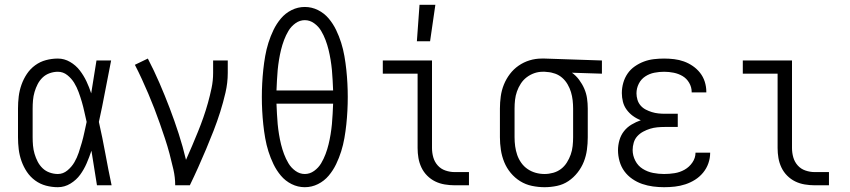

<svg xmlns="http://www.w3.org/2000/svg" viewBox="-20 -772 3540 800"><path d="M221 8Q196 8 171.5 1.5Q147 -5 126.5 -20Q106 -35 92 -56Q78 -77 69.5 -101Q61 -125 58 -150Q55 -175 55 -200V-320Q55 -345 58 -370Q61 -395 69.5 -419Q78 -443 92 -464Q106 -485 126.5 -500Q147 -515 171.5 -521.5Q196 -528 221 -528Q248 -528 272 -514Q296 -500 312.5 -478.5Q329 -457 340.5 -432.5Q352 -408 360 -383Q366 -417 371 -451.5Q376 -486 382 -520H443Q430 -456 418 -391.5Q406 -327 392 -264Q407 -198 419 -132Q431 -66 445 0H384Q378 -36 372.5 -72Q367 -108 361 -144Q352 -117 341 -91.5Q330 -66 314 -44Q298 -22 273.5 -7Q249 8 221 8ZM221 -47Q243 -47 261 -62Q279 -77 290 -96Q301 -115 308 -136Q315 -157 321 -178Q327 -199 331.5 -220.5Q336 -242 341 -264Q336 -285 331.5 -306Q327 -327 321 -347.5Q315 -368 307.5 -388.5Q300 -409 289 -427Q278 -445 260.5 -459Q243 -473 221 -473Q204 -473 187 -467Q170 -461 157.5 -449Q145 -437 137 -421.5Q129 -406 124 -389Q119 -372 117.5 -354.5Q116 -337 116 -320V-200Q116 -183 117.5 -165.5Q119 -148 124 -131Q129 -114 137 -98.5Q145 -83 157.5 -71Q170 -59 187 -53Q204 -47 221 -47Z M710 0Q710 -33 702.5 -66Q695 -99 686.5 -131Q678 -163 667.5 -194.5Q657 -226 646 -257.5Q635 -289 623 -320Q611 -351 598 -381.5Q585 -412 571 -442.5Q557 -473 542 -502L596 -528Q622 -478 644.5 -426Q667 -374 687 -321.5Q707 -269 724.5 -215Q742 -161 755 -106Q768 -135 780.5 -164.5Q793 -194 805 -223.5Q817 -253 827.5 -283Q838 -313 846.5 -343.5Q855 -374 861.5 -405Q868 -436 868 -468V-520H929V-468Q929 -427 919.5 -386Q910 -345 897.5 -305.5Q885 -266 870 -227.5Q855 -189 839 -151Q823 -113 806 -75Q789 -37 771 0Z M1250 8Q1221 8 1195 -5Q1169 -18 1150.5 -40Q1132 -62 1119.5 -88Q1107 -114 1098.5 -141Q1090 -168 1085 -196.5Q1080 -225 1077 -253.5Q1074 -282 1072.5 -310.5Q1071 -339 1071 -368Q1071 -396 1072.5 -424.5Q1074 -453 1077 -481.5Q1080 -510 1085 -538.5Q1090 -567 1098.5 -594Q1107 -621 1119.5 -647Q1132 -673 1150.5 -695Q1169 -717 1195 -730Q1221 -743 1250 -743Q1279 -743 1305 -730Q1331 -717 1349.5 -695Q1368 -673 1380.5 -647Q1393 -621 1401.5 -594Q1410 -567 1415 -538.5Q1420 -510 1423 -481.5Q1426 -453 1427.5 -424.5Q1429 -396 1429 -368Q1429 -339 1427.5 -310.5Q1426 -282 1423 -253.5Q1420 -225 1415 -196.5Q1410 -168 1401.5 -141Q1393 -114 1380.5 -88Q1368 -62 1349.5 -40Q1331 -18 1305 -5Q1279 8 1250 8ZM1368 -395Q1367 -416 1366 -437.5Q1365 -459 1363 -480Q1361 -501 1357.5 -522.5Q1354 -544 1349 -564.5Q1344 -585 1336.5 -605Q1329 -625 1318 -643.5Q1307 -662 1289 -675Q1271 -688 1250 -688Q1229 -688 1211 -675Q1193 -662 1182 -643.5Q1171 -625 1163.5 -605Q1156 -585 1151 -564.5Q1146 -544 1142.5 -522.5Q1139 -501 1137 -480Q1135 -459 1134 -437.5Q1133 -416 1132 -395ZM1250 -47Q1271 -47 1289 -60Q1307 -73 1318 -91.5Q1329 -110 1336.5 -130Q1344 -150 1349 -170.5Q1354 -191 1357.5 -212.5Q1361 -234 1363 -255Q1365 -276 1366 -297.5Q1367 -319 1368 -340H1132Q1133 -319 1134 -297.5Q1135 -276 1137 -255Q1139 -234 1142.5 -212.5Q1146 -191 1151 -170.5Q1156 -150 1163.5 -130Q1171 -110 1182 -91.5Q1193 -73 1211 -60Q1229 -47 1250 -47Z M1874 0Q1854 0 1833 -3.5Q1812 -7 1793.5 -16Q1775 -25 1760 -40Q1745 -55 1736 -74Q1727 -93 1723.5 -113.5Q1720 -134 1720 -155V-465H1575V-520H1780V-155Q1780 -135 1785.5 -116Q1791 -97 1804 -82.5Q1817 -68 1836 -61.5Q1855 -55 1874 -55H1934V0ZM1717 -600 1728 -752H1794L1772 -600Z M2249 8Q2223 8 2196.5 2.5Q2170 -3 2147.5 -17Q2125 -31 2108 -51.5Q2091 -72 2081 -96.5Q2071 -121 2067 -147.5Q2063 -174 2063 -200V-320Q2063 -345 2066.5 -370.5Q2070 -396 2079.5 -419.5Q2089 -443 2104.5 -463.5Q2120 -484 2141 -498.5Q2162 -513 2186.5 -520.5Q2211 -528 2237 -528H2250L2488 -520V-465L2363 -469Q2380 -457 2393 -439.5Q2406 -422 2414.5 -402.5Q2423 -383 2426 -362Q2429 -341 2429 -320V-200Q2429 -174 2425.5 -148Q2422 -122 2412.5 -98Q2403 -74 2386.5 -53Q2370 -32 2348.5 -17.5Q2327 -3 2301 2.5Q2275 8 2249 8ZM2249 -47Q2267 -47 2285 -52Q2303 -57 2317.5 -68Q2332 -79 2342 -95Q2352 -111 2358 -128Q2364 -145 2366 -163.5Q2368 -182 2368 -200V-320Q2368 -337 2366 -354.5Q2364 -372 2359 -388.5Q2354 -405 2345 -420.5Q2336 -436 2323 -447.5Q2310 -459 2293.5 -465Q2277 -471 2260 -472L2250 -473H2241Q2223 -473 2206 -467Q2189 -461 2174.5 -450Q2160 -439 2150 -423.5Q2140 -408 2134 -391Q2128 -374 2126 -356Q2124 -338 2124 -320V-200Q2124 -181 2126.5 -162.5Q2129 -144 2135 -126.5Q2141 -109 2152 -93.5Q2163 -78 2178.5 -67.5Q2194 -57 2212 -52Q2230 -47 2249 -47Z M2747 8Q2724 8 2701 5Q2678 2 2656 -5.5Q2634 -13 2614.5 -26.5Q2595 -40 2581.5 -58.5Q2568 -77 2561.5 -100Q2555 -123 2555 -146Q2555 -167 2561 -188Q2567 -209 2580 -225.5Q2593 -242 2611.5 -253Q2630 -264 2650 -271Q2632 -278 2617 -289Q2602 -300 2591 -315Q2580 -330 2575.5 -348Q2571 -366 2571 -384Q2571 -406 2577 -427Q2583 -448 2595 -465.5Q2607 -483 2625 -495.5Q2643 -508 2663 -515.5Q2683 -523 2704.5 -525.5Q2726 -528 2747 -528Q2768 -528 2789 -525.5Q2810 -523 2829.5 -516Q2849 -509 2866.5 -497Q2884 -485 2897 -468.5Q2910 -452 2916.5 -431.5Q2923 -411 2923 -390V-387H2862V-389Q2862 -409 2851.5 -427Q2841 -445 2824 -455Q2807 -465 2787 -469Q2767 -473 2747 -473Q2727 -473 2706.5 -469Q2686 -465 2668.5 -453.5Q2651 -442 2641.5 -423Q2632 -404 2632 -383Q2632 -370 2636 -356.5Q2640 -343 2649 -332.5Q2658 -322 2670.5 -315.5Q2683 -309 2696 -305Q2709 -301 2722.5 -299.5Q2736 -298 2750 -298H2804V-243H2750Q2734 -243 2718.5 -241.5Q2703 -240 2688.5 -235.5Q2674 -231 2660 -223.5Q2646 -216 2635.5 -204.5Q2625 -193 2620.5 -177.5Q2616 -162 2616 -147Q2616 -124 2627 -102.5Q2638 -81 2658 -68.5Q2678 -56 2701 -51.5Q2724 -47 2747 -47Q2769 -47 2791 -50.5Q2813 -54 2832.5 -65Q2852 -76 2865 -95Q2878 -114 2878 -136H2939V-135Q2939 -113 2931.5 -91.5Q2924 -70 2909.5 -52.5Q2895 -35 2876 -23Q2857 -11 2835.5 -4Q2814 3 2792 5.5Q2770 8 2747 8Z M3374 0Q3354 0 3333 -3.5Q3312 -7 3293.5 -16Q3275 -25 3260 -40Q3245 -55 3236 -74Q3227 -93 3223.5 -113.5Q3220 -134 3220 -155V-465H3075V-520H3280V-155Q3280 -135 3285.5 -116Q3291 -97 3304 -82.5Q3317 -68 3336 -61.5Q3355 -55 3374 -55H3434V0Z"/></svg>

Font: Iosevka Curly Slab Light
Style: Regular
Weight: 300
Monospace: yes
Designer: Belleve Invis
Foundry: Belleve Invis
Version: Version 22.1.2; ttfautohint (v1.8.4)